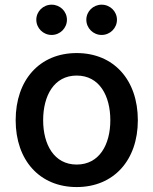

<svg xmlns="http://www.w3.org/2000/svg" viewBox="-20 -776 645 808"><path d="M302.7 11.2C458.5 11.2 560.1 -101.6 560.1 -270C560.1 -439.9 458.5 -552.7 302.7 -552.7C147 -552.7 45.9 -439.9 45.9 -270C45.9 -101.6 147 11.2 302.7 11.2ZM302.7 -83.5C207.5 -83.5 161.6 -168 161.6 -270C161.6 -373.5 207.5 -458 302.7 -458C398.4 -458 444.3 -373 444.3 -270C444.3 -168 398.4 -83.5 302.7 -83.5ZM407.7 -628.9C443.4 -628.9 472.2 -657.7 472.2 -692.9C472.2 -728 443.4 -756.3 407.7 -756.3C372.1 -756.3 343.3 -728 343.3 -692.9C343.3 -657.7 372.1 -628.9 407.7 -628.9ZM197.3 -628.9C232.9 -628.9 261.7 -657.7 261.7 -692.9C261.7 -728 232.9 -756.3 197.3 -756.3C161.6 -756.3 132.8 -728 132.8 -692.9C132.8 -657.7 161.6 -628.9 197.3 -628.9Z"/></svg>

Font: Raveo Medium
Style: Regular
Weight: 500
Designer: Jakub Foglar, Rasmus Andersson (Inter)
Foundry: Jakubfoglar.com
Version: Version 1.100;Glyphs 3.2.3 (3260)